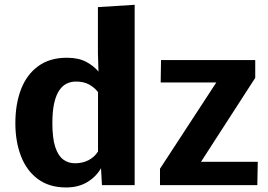

<svg xmlns="http://www.w3.org/2000/svg" viewBox="-20 -782 1133 811"><path d="M259.3 9.8Q188 9.8 140.1 -25.6Q92.3 -61 68.6 -122.6Q44.9 -184.1 44.9 -261.7Q44.9 -343.3 69.1 -405.5Q93.3 -467.8 141.8 -502.9Q190.4 -538.1 262.2 -538.1Q311.5 -538.1 344 -520.8Q376.5 -503.4 396 -479.5L393.6 -557.1V-752L548.8 -761.7V0H410.6L406.7 -71.3Q385.3 -34.7 348.1 -12.5Q311 9.8 259.3 9.8ZM296.4 -92.3Q328.1 -92.3 353.5 -105.2Q378.9 -118.2 394 -142.1V-393.1Q379.9 -411.6 357.2 -424.6Q334.5 -437.5 300.8 -437.5Q280.3 -437.5 262.5 -429.2Q244.6 -420.9 231 -401.4Q217.3 -381.8 209.2 -347.7Q201.2 -313.5 201.2 -261.7Q201.2 -198.2 213.4 -161.1Q225.6 -124 247.1 -108.2Q268.6 -92.3 296.4 -92.3ZM655.8 0V-69.3L893.6 -433.6H658.7L660.2 -528.3H1058.1V-453.1L829.1 -98.6H1068.8L1066.9 0Z"/></svg>

Font: Comme
Style: Bold
Weight: 700
Version: Version 1.000;gftools[0.9.27]